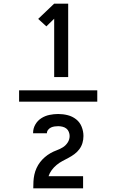

<svg xmlns="http://www.w3.org/2000/svg" viewBox="-20 -868 640 1056"><path d="M515 -309H85V-371H515ZM278 -444V-765L235 -723L190 -764L278 -848H355V-444ZM163 168V167Q163 149 164 130Q165 111 169 92.5Q173 74 181 56.5Q189 39 200.5 24Q212 9 226.5 -3.5Q241 -16 257.5 -25.5Q274 -35 292 -41.5Q310 -48 326 -58Q342 -68 352.5 -84.5Q363 -101 363 -120Q363 -131 358.5 -142.5Q354 -154 345 -161Q336 -168 324 -171Q312 -174 300 -174Q290 -174 280 -172.5Q270 -171 261 -167Q252 -163 245 -154.5Q238 -146 238 -136V-135H162V-137Q162 -162 174.5 -183.5Q187 -205 207.5 -218Q228 -231 252 -236Q276 -241 300 -241Q327 -241 352.5 -234.5Q378 -228 398.5 -212Q419 -196 429 -171Q439 -146 439 -120Q439 -100 433.5 -81.5Q428 -63 416.5 -47.5Q405 -32 389.5 -20.5Q374 -9 357 0Q340 9 323 18Q306 27 291 39.5Q276 52 264.5 67.5Q253 83 247 101H437V168Z"/></svg>

Font: Iosevka Fixed Curly Md Ex
Style: Regular
Weight: 500
Width: 7
Monospace: yes
Designer: Belleve Invis
Foundry: Belleve Invis
Version: Version 30.1.2